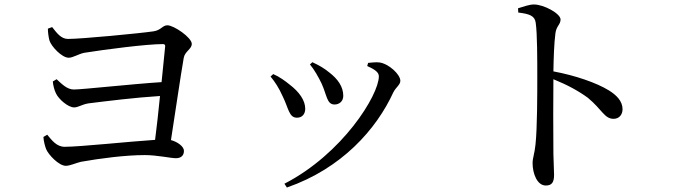

<svg xmlns="http://www.w3.org/2000/svg" viewBox="-20 -787 3020 858"><path d="M194 -659C194 -643 197 -621 201 -606C209 -580 256 -529 287 -529C306 -529 329 -545 356 -551C450 -566 635 -590 708 -590C716 -590 719 -586 718 -579L702 -420C575 -412 347 -387 310 -387C279 -387 255 -413 233 -433L216 -423C217 -408 223 -383 230 -370C241 -345 284 -307 311 -307C330 -307 345 -320 375 -325C455 -335 583 -351 695 -358C688 -287 680 -215 673 -162C562 -155 338 -131 269 -131C233 -131 212 -160 191 -185L174 -175C175 -156 181 -134 186 -121C196 -96 243 -46 274 -46C293 -46 320 -59 342 -64C426 -79 541 -94 627 -94C682 -94 743 -80 766 -80C790 -80 802 -93 802 -113C802 -132 774 -153 744 -161C762 -276 787 -448 801 -528C806 -558 837 -567 837 -591C837 -619 757 -674 728 -674C706 -674 700 -652 666 -647C605 -638 344 -613 284 -613C252 -613 233 -641 213 -666Z M1417 -414C1441 -362 1440 -320 1475 -320C1495 -320 1514 -333 1514 -359C1514 -400 1489 -434 1453 -462C1429 -482 1406 -495 1376 -509L1365 -499C1384 -477 1404 -441 1417 -414ZM1738 -375C1750 -398 1769 -408 1769 -426C1769 -455 1716 -503 1675 -508C1658 -510 1639 -507 1625 -506L1621 -492C1657 -476 1673 -463 1673 -446C1673 -362 1510 -99 1251 34L1262 51C1507 -34 1662 -209 1738 -375ZM1243 -357C1270 -303 1271 -261 1307 -261C1331 -261 1344 -278 1344 -301C1344 -338 1318 -376 1273 -410C1256 -424 1229 -444 1201 -456L1189 -445C1209 -421 1227 -393 1243 -357Z M2296 -731C2345 -725 2370 -717 2374 -685C2381 -636 2381 -523 2381 -442C2381 -370 2381 -215 2373 -141C2369 -101 2360 -81 2360 -58C2360 -12 2380 42 2419 42C2446 42 2456 28 2456 -6C2456 -22 2454 -53 2453 -99C2452 -200 2452 -355 2453 -433C2517 -407 2566 -380 2607 -350C2671 -297 2681 -256 2722 -256C2748 -256 2762 -276 2762 -299C2762 -335 2735 -362 2701 -383C2646 -417 2550 -450 2453 -468C2454 -525 2456 -593 2462 -638C2466 -671 2485 -677 2485 -700C2485 -726 2411 -767 2366 -767C2345 -767 2322 -758 2295 -750Z"/></svg>

Font: Noto Serif SC Medium
Style: Regular
Weight: 500
Designer: Ryoko NISHIZUKA 西塚涼子 (kana & ideographs); Frank Grießhammer (Latin, Greek & Cyrillic); Wenlong ZHANG 张文龙 (bopomofo); San
Foundry: Adobe Systems Incorporated
Version: Version 1.001;PS 1.001;hotconv 16.6.54;makeotf.lib2.5.65590